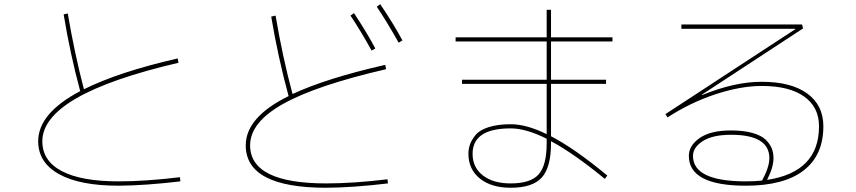

<svg xmlns="http://www.w3.org/2000/svg" viewBox="-20 -846 4040 906"><path d="M280.3 -778.3 299.8 -782.2Q332 -592.8 376 -424.8Q541 -506.8 818.4 -570.3L822.3 -549.8Q180.7 -400.4 179.7 -179.7Q179.7 -86.9 271.5 -38.6Q363.3 9.8 540 9.8Q667 9.8 829.1 -9.8L831.1 9.8Q667 29.3 540 30.3Q356.4 30.3 258.3 -24.4Q160.2 -79.1 160.2 -179.7Q160.2 -311.5 358.4 -416Q310.5 -593.8 280.3 -778.3Z M1633.8 -772.5 1650.4 -784.2Q1714.8 -686.5 1751 -617.2L1733.4 -607.4Q1683.6 -698.2 1633.8 -772.5ZM1757.8 -814.5 1774.4 -826.2Q1841.8 -725.6 1878.9 -655.3L1861.3 -644.5Q1808.6 -738.3 1757.8 -814.5ZM1259.8 -767.6 1280.3 -772.5Q1313.5 -576.2 1360.4 -402.3Q1519.5 -476.6 1797.9 -540L1801.8 -519.5Q1472.7 -443.4 1316.4 -356Q1160.2 -268.6 1160.2 -160.2Q1160.2 19.5 1519.5 19.5Q1646.5 19.5 1808.6 0L1810.5 19.5Q1646.5 39.1 1519.5 40Q1139.6 40 1139.6 -160.2Q1139.6 -293 1341.8 -392.6Q1292 -575.2 1259.8 -767.6Z M2190.4 -120.1Q2190.4 -143.6 2197.8 -164.6Q2205.1 -185.5 2224.1 -209Q2243.2 -232.4 2286.1 -246.1Q2329.1 -259.8 2389.6 -259.8Q2464.8 -259.8 2559.6 -212.9V-450.2H2160.2V-469.7H2559.6V-650.4H2129.9V-669.9H2559.6V-799.8H2580.1V-669.9H2870.1V-650.4H2580.1V-469.7H2839.8V-450.2H2580.1V-203.1Q2691.4 -145.5 2845.7 -17.6L2834 -2Q2686.5 -123 2580.1 -179.7V-169.9Q2580.1 -56.6 2536.6 -8.3Q2493.2 40 2389.6 40Q2298.8 40 2244.6 -3.4Q2190.4 -46.9 2190.4 -120.1ZM2559.6 -191.4Q2461.9 -240.2 2389.6 -240.2Q2210 -240.2 2210 -120.1Q2210 -55.7 2258.8 -18.1Q2307.6 19.5 2389.6 19.5Q2483.4 19.5 2521.5 -22.9Q2559.6 -65.4 2559.6 -169.9Z M3732.4 -708V-710H3195.3V-730.5H3764.6L3769.5 -711.9L3292 -399.4L3293 -397.5Q3449.2 -460.9 3575.2 -460Q3712.9 -460 3789.1 -404.8Q3865.2 -349.6 3865.2 -250Q3865.2 -113.3 3772 -41.5Q3678.7 30.3 3500 30.3Q3230.5 30.3 3230.5 -110.4Q3230.5 -159.2 3281.7 -194.8Q3333 -230.5 3429.7 -230.5Q3488.3 -230.5 3530.3 -218.8Q3572.3 -207 3592.8 -187Q3613.3 -167 3621.6 -146Q3629.9 -125 3629.9 -99.6Q3629.9 -56.6 3599.6 2.9Q3844.7 -34.2 3844.7 -250Q3844.7 -340.8 3774.4 -390.6Q3704.1 -440.4 3575.2 -440.4Q3475.6 -440.4 3356.9 -401.4Q3238.3 -362.3 3129.9 -292L3120.1 -307.6ZM3576.2 5.9Q3610.4 -57.6 3610.4 -99.6Q3610.4 -210 3429.7 -210Q3342.8 -210 3296.4 -180.2Q3250 -150.4 3250 -110.4Q3250 9.8 3500 9.8Q3543.9 9.8 3576.2 5.9Z"/></svg>

Font: Mgen+ 1m thin
Style: Regular
Weight: 100
Designer: [Source Han Sans]
Ryoko NISHIZUKA  (kana & ideographs); Paul D. Hunt (Latin, Greek & Cyrillic); Wenlong ZHANG  (bopomofo
Version: Version 1.059.20150602